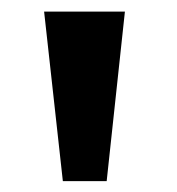

<svg xmlns="http://www.w3.org/2000/svg" viewBox="-20 -748 314 340"><path d="M91.3 -427.2 58.1 -727.5H201.2L168.9 -427.2Z"/></svg>

Font: Inter 28pt
Style: Bold
Weight: 700
Designer: Rasmus Andersson
Foundry: rsms
Version: Version 4.001;git-66647c0bb